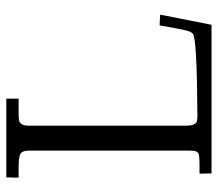

<svg xmlns="http://www.w3.org/2000/svg" viewBox="-62 -646 707 624"><g transform="rotate(-90 292.0 -333.5)"><path d="M27.1 -627 28.1 -667H283.9V-627H239Q211.2 -627 206.8 -623.2Q202.4 -619.4 200 -615.2Q196 -608.6 196 -590.1V-85Q196 -53.5 208.5 -48.3Q215.1 -45.9 229 -45.9Q481.7 -47.4 495.1 -60.8Q502.7 -68.4 506.3 -85.9Q510 -103.5 512.3 -115.2Q514.6 -127 516.7 -139Q518.8 -151.1 522 -168.9L556.9 -167L523.9 0H41L40 -39.1H68.1Q102.3 -39.1 106.8 -43.3Q111.3 -47.6 112.3 -49.6Q113.3 -51.5 114 -56.4Q115 -63 115 -76.9V-594Q115 -615.5 104.2 -621.2Q93.5 -627 62 -627Z"/></g></svg>

Font: Linden Hill
Style: Regular
Weight: 400
Version: Version 1.202